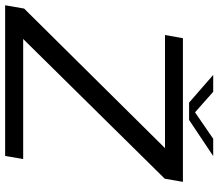

<svg xmlns="http://www.w3.org/2000/svg" viewBox="-80 -760 830 729"><g transform="rotate(90 334.5 -395.0)"><path d="M-10.5 0 2 -72 532 -607H102.5L114.5 -675H660L648 -606L117.5 -68.5H573.5L561.5 0ZM359 -698.5 254 -790H318L396 -721L496.5 -790H562L425 -698.5Z"/></g></svg>

Font: Anybody ExtraExpanded Regular
Style: Italic
Weight: 400
Width: 8
Italic angle: -10°
Designer: Tyler Finck
Foundry: Etcetera Type Company
Version: Version 1.010; ttfautohint (v1.8.3) -l 8 -r 50 -G 200 -x 14 